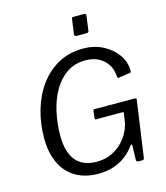

<svg xmlns="http://www.w3.org/2000/svg" viewBox="-137 -1058 1012 1171"><g transform="rotate(-15 369.5 -472.0)"><path d="M339.6 10Q255.2 10 195.6 -25.3Q136 -60.6 104.8 -126.6Q73.6 -192.7 73.6 -284.8Q73.6 -377.8 98.2 -461.9Q122.7 -546.1 170.5 -611.4Q218.2 -676.8 286.9 -714.4Q355.5 -752 443.6 -752Q513.8 -752 569.5 -723.1Q625.2 -694.1 657.3 -647.8Q689.5 -601.5 689.6 -547.4Q689.6 -535.7 683.5 -534.7L608 -523.5Q603.7 -522.5 602.2 -526.1Q600.6 -529.7 599.5 -539.2Q597.4 -578 577.5 -609.7Q557.6 -641.3 522.7 -660.1Q487.9 -678.9 440.1 -678.9Q370.4 -678.9 320.2 -644.4Q270.1 -609.9 237.2 -552Q204.3 -494.1 188.5 -422Q172.8 -349.9 172.8 -274.7Q172.8 -168.3 217.4 -115.8Q262 -63.4 347.8 -63.4Q397.6 -63.4 436.4 -80.5Q475.2 -97.6 503.6 -124.8Q532 -152.1 549.6 -184.2Q567.2 -216.3 573.6 -246.1L582.9 -304.8Q586.1 -314.5 573.6 -314.5H410.2Q401.4 -314.5 402.4 -324L407.9 -369.8Q408.9 -377 414.8 -377L670.1 -376.4Q676.4 -376.4 678.9 -373.9Q681.5 -371.3 680.2 -365.6L630 -11.1Q628.7 0 616.4 0H594.4Q581 0 579.6 -11.9L582.2 -105Q581.8 -110.5 578.3 -110.3Q574.9 -110 569.8 -104.2Q549.1 -74.1 516.3 -47.7Q483.6 -21.3 439.3 -5.7Q395.1 10 339.6 10ZM516.3 -938.6 504.6 -851Q503.4 -841.8 500 -839.3Q496.6 -836.7 486.1 -836.7H427.8Q418.6 -836.7 415.6 -841.2Q412.6 -845.6 413.6 -853.5L426.3 -942.8Q427.6 -950.2 429.5 -952.1Q431.4 -954 437.5 -954H505.5Q511.4 -954 514.8 -949.8Q518.3 -945.7 516.3 -938.6Z"/></g></svg>

Font: Libre Franklin Thin
Style: Italic
Weight: 100
Italic angle: -8°
Designer: Pablo Impallari, Rodrigo Fuenzalida, Nhung Nguyen
Foundry: Impallari Type
Version: Version 3.000